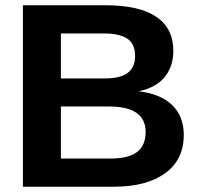

<svg xmlns="http://www.w3.org/2000/svg" viewBox="-20 -708 762 728"><path d="M676.8 -196.3Q676.8 -102.5 606.4 -51.3Q536.1 0 411.1 0H66.9V-688H381.8Q507.8 -688 572.5 -644.3Q637.2 -600.6 637.2 -515.1Q637.2 -456.5 604.7 -416.3Q572.3 -376 505.9 -361.8Q589.4 -352.1 633.1 -309.3Q676.8 -266.6 676.8 -196.3ZM492.2 -495.6Q492.2 -542 462.6 -561.5Q433.1 -581.1 375 -581.1H210.9V-410.6H376Q437 -410.6 464.6 -431.9Q492.2 -453.1 492.2 -495.6ZM532.2 -207.5Q532.2 -304.2 393.6 -304.2H210.9V-106.9H398.9Q468.3 -106.9 500.2 -132.1Q532.2 -157.2 532.2 -207.5Z"/></svg>

Font: Liberation Sans
Style: Bold
Weight: 700
Designer: Steve Matteson
Foundry: Ascender Corporation
Version: Version 2.1.5